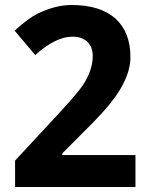

<svg xmlns="http://www.w3.org/2000/svg" viewBox="-20 -744 591 764"><path d="M519 0H40V-105L208 -286.1Q286.6 -371.1 307.6 -401.9Q349.1 -462.9 349.1 -522Q348.6 -558.1 327.1 -578.1Q305.7 -598.1 268.1 -598.1Q201.7 -598.1 120.1 -524.9L38.1 -622.1Q91.3 -670.4 128.4 -689Q200.2 -724.1 264.6 -724.1Q379.4 -724.1 439.5 -669.9Q499 -615.7 499 -516.6Q499 -417 385.7 -293.9Q352.5 -257.8 314 -220.2L228 -133.8V-127H519Z"/></svg>

Font: NotoSans-Bold
Style: Bold
Weight: 700
Designer: Monotype Design team
Foundry: Monotype Imaging Inc.
Version: Version 1.04